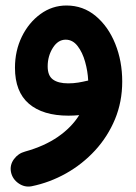

<svg xmlns="http://www.w3.org/2000/svg" viewBox="-20 -386 503 708"><path d="M225.1 -365.7Q286.6 -365.7 333 -326.9Q379.4 -288.1 405 -224.4Q430.7 -160.6 430.7 -85.4Q430.7 -10.7 404.1 53.5Q377.4 117.7 330.8 168.5Q284.2 219.2 223.9 253.2Q163.6 287.1 96.7 300.8Q70.8 305.7 48.3 290Q25.9 274.4 20.5 248.5Q15.6 222.7 31.2 201.2Q46.9 179.7 72.3 172.9Q143.1 153.3 193.4 118.7Q243.7 84 272 38.6Q252 40.5 232.4 40.5Q138.2 40.5 86.7 -3.4Q35.2 -47.4 35.2 -136.2Q35.2 -198.7 60.5 -250.7Q85.9 -302.7 129.2 -334.2Q172.4 -365.7 225.1 -365.7ZM155.8 -141.1Q155.8 -106.9 175.3 -92.8Q194.8 -78.6 231.4 -78.6Q250.5 -78.6 268.3 -81.5Q286.1 -84.5 302.2 -88.4Q303.7 -88.9 305.2 -88.9Q303.7 -123 293.9 -158Q284.2 -192.9 266.1 -216.3Q248 -239.7 222.2 -239.7Q193.8 -239.7 174.8 -209.5Q155.8 -179.2 155.8 -141.1Z"/></svg>

Font: Mikhak-DS1-FD Bold
Style: Bold
Weight: 700
Designer: Amin Abedi
Version: Version 3.2